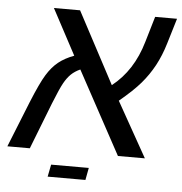

<svg xmlns="http://www.w3.org/2000/svg" viewBox="-93 -648 770 811"><g transform="rotate(5 291.5 -243.0)"><path d="M103 -599.1H213.9L375 -295.9Q463.9 -365.7 500 -490.2L532.2 -599.1H625L592.8 -492.2Q577.1 -439.5 554 -396.7Q530.8 -354 499.8 -317.9Q468.8 -281.7 410.2 -232.9L541 0H426.8L236.8 -350.1Q213.9 -339.8 198.2 -324.7Q182.6 -309.6 169.2 -285.6Q155.8 -261.7 129.9 -196.8L53.2 0H-42L36.1 -194.8Q69.8 -277.3 91.6 -312.7Q113.3 -348.1 139.9 -369.6Q166.5 -391.1 206.1 -405.8ZM148.9 61H308.6L298.8 112.8H138.7Z"/></g></svg>

Font: Cousine
Style: Italic
Weight: 400
Italic angle: -12°
Monospace: yes
Designer: Steve Matteson
Foundry: Monotype Imaging Inc.
Version: Version 1.21